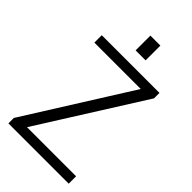

<svg xmlns="http://www.w3.org/2000/svg" viewBox="-266 -967 1047 1047"><g transform="rotate(45 257.5 -443.0)"><path d="M25 -42 431 -688 459 -643H45V-700H490V-658L83 -12L53 -57H490V0H25ZM311 -886V-772H234V-886Z"/></g></svg>

Font: Pathway Extreme 28pt Light
Style: Regular
Weight: 300
Designer: Eduardo Rodriguez Tunni
Foundry: Eduardo Rodriguez Tunni
Version: Version 1.001;gftools[0.9.26]